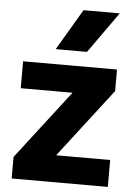

<svg xmlns="http://www.w3.org/2000/svg" viewBox="-56 -850 618 892"><g transform="rotate(5 253.0 -404.0)"><path d="M32.5 0V-100.5L279.5 -421.5H38V-547H476V-446.5L229 -125.5H481V0ZM184 -616.5 297 -808H466L330 -616.5Z"/></g></svg>

Font: Encode Sans
Style: Bold
Weight: 700
Designer: Multiple Designers
Foundry: Impallari Type
Version: Version 3.002; ttfautohint (v1.8.3) -l 8 -r 50 -G 200 -x 14 